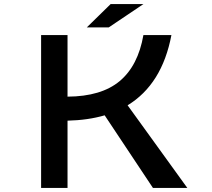

<svg xmlns="http://www.w3.org/2000/svg" viewBox="-20 -899 1040 944"><path d="M406.7 -764.2 523.9 -878.9H685.1L514.6 -764.2ZM312 -305.7V24.9H182.1V-726.6H312V-423.8Q478 -424.8 568.4 -500.2Q658.7 -575.7 685.1 -726.6H822.8Q776.9 -484.4 607.4 -381.3L900.9 24.9H731.9L494.6 -332Q413.1 -308.1 312 -305.7Z"/></svg>

Font: BIZ UDPGothic
Style: Bold
Weight: 700
Designer: TypeBank Co., Ltd.
Foundry: Morisawa Inc.
Version: Version 1.051